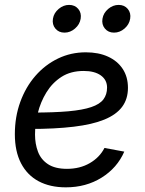

<svg xmlns="http://www.w3.org/2000/svg" viewBox="-20 -764 600 795"><path d="M252.4 11.7Q187.5 11.7 140.1 -13.4Q92.8 -38.6 67.1 -87.9Q41.5 -137.2 41.5 -208.5Q41.5 -280.3 64 -342Q86.4 -403.8 126.7 -450Q167 -496.1 220.2 -521.7Q273.4 -547.4 335.4 -547.4Q388.2 -547.4 427.2 -529.5Q466.3 -511.7 488 -478.8Q509.8 -445.8 509.8 -400.4Q509.8 -354 485.6 -321.5Q461.4 -289.1 411.9 -268.8Q362.3 -248.5 285.2 -239.3Q208 -230 102.5 -230L114.3 -297.9Q203.6 -297.9 263.2 -303.2Q322.8 -308.6 357.9 -320.6Q393.1 -332.5 408.2 -352.5Q423.3 -372.6 423.3 -401.4Q423.3 -433.1 397.5 -451.7Q371.6 -470.2 326.7 -470.2Q272.5 -470.2 234.4 -445.6Q196.3 -420.9 172.1 -381.3Q147.9 -341.8 136.5 -295.9Q125 -250 125 -207Q125 -168.5 137.2 -136Q149.4 -103.5 178.7 -84.2Q208 -64.9 257.3 -64.9Q311 -64.9 351.8 -88.6Q392.6 -112.3 412.6 -151.4L494.6 -136.2Q465.3 -68.8 400.9 -28.6Q336.4 11.7 252.4 11.7ZM452.1 -628.9Q428.2 -628.9 414.3 -645.8Q400.4 -662.6 404.3 -686.5Q408.2 -710.4 428 -727.1Q447.8 -743.7 471.2 -743.7Q495.1 -743.7 509 -727.1Q522.9 -710.4 519 -686.5Q515.1 -662.6 495.6 -645.8Q476.1 -628.9 452.1 -628.9ZM247.1 -628.9Q223.1 -628.9 209.2 -645.8Q195.3 -662.6 199.2 -686.5Q203.1 -710.4 222.9 -727.1Q242.7 -743.7 266.1 -743.7Q290 -743.7 304 -727.1Q317.9 -710.4 314 -686.5Q310.1 -662.6 290.5 -645.8Q271 -628.9 247.1 -628.9Z"/></svg>

Font: Inter 20pt
Style: Italic
Weight: 400
Italic angle: -9.3988°
Version: Version 4.001;git-66647c0bb